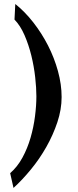

<svg xmlns="http://www.w3.org/2000/svg" viewBox="-20 -844 385 951"><path d="M285.2 -363.3Q285.2 -301.8 264.2 -238.8Q243.2 -175.8 209.5 -116.2Q175.8 -56.6 132.8 -4.4Q89.8 47.9 46.9 86.9L30.3 13.7Q66.4 -17.6 91.3 -63.5Q116.2 -109.4 131.3 -161.6Q146.5 -213.9 153.3 -267.6Q160.2 -321.3 160.2 -367.2Q160.2 -408.2 154.3 -461.4Q148.4 -514.6 135.3 -568.4Q122.1 -622.1 101.6 -669.4Q81.1 -716.8 51.8 -747.1L55.7 -824.2Q103.5 -786.1 145 -732.9Q186.5 -679.7 217.8 -618.7Q249 -557.6 267.1 -491.7Q285.2 -425.8 285.2 -363.3Z"/></svg>

Font: Slackey
Style: Regular
Weight: 400
Designer: Squid
Foundry: Font Diner, Inc DBA Sideshow
Version: Version 1.000